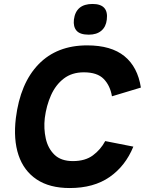

<svg xmlns="http://www.w3.org/2000/svg" viewBox="-20 -939 731 969"><path d="M353 -840Q363 -919 447 -919Q529 -919 519 -840Q515 -804 491.5 -784Q468 -764 428 -764Q384 -764 366.5 -784Q349 -804 353 -840ZM511 -227 653 -199Q613 -101 533 -45.5Q453 10 332 10Q230 10 165 -33.5Q100 -77 73.5 -156Q47 -235 60 -343Q82 -519 174.5 -614.5Q267 -710 420 -710Q541 -710 608 -655.5Q675 -601 691 -497L545 -453Q536 -507 503.5 -540.5Q471 -574 403 -574Q343 -574 302 -542.5Q261 -511 237.5 -458.5Q214 -406 206 -343Q200 -290 211 -240Q222 -190 255 -158Q288 -126 348 -126Q410 -126 449 -155Q488 -184 511 -227Z"/></svg>

Font: Haskoy ExtraBold
Style: Italic
Weight: 800
Designer: Ertekin Erdin
Foundry: Ertekin Erdin
Version: Version 2.000; ttfautohint (v1.8.4.7-5d5b)